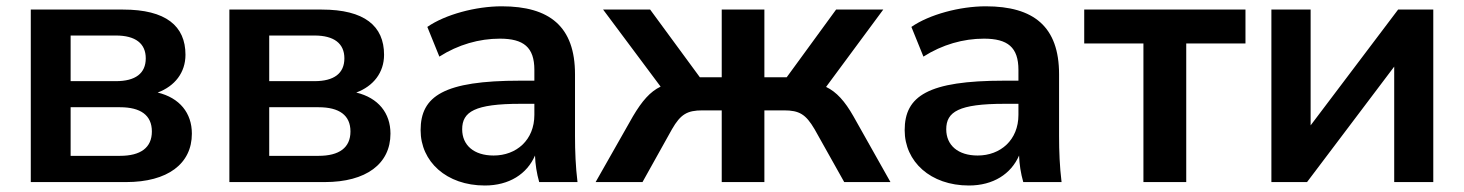

<svg xmlns="http://www.w3.org/2000/svg" viewBox="-20 -569 4576 600"><path d="M374 0C503.9 0 579.6 -57.1 579.6 -151.4C579.6 -215.8 541.5 -263.2 472.7 -279.8C526.4 -299.8 559.6 -342.3 559.6 -397.9C559.6 -487.8 498.5 -539.1 364.7 -539.1H76.2V0ZM200.7 -233.9H355C419.4 -233.9 454.6 -209 454.6 -158.2C454.6 -107.4 419.4 -82 355 -82H200.7ZM200.7 -458H342.3C403.3 -458 435.5 -433.1 435.5 -386.7C435.5 -339.8 403.3 -315.4 342.3 -315.4H200.7Z M994.6 0C1124.5 0 1200.2 -57.1 1200.2 -151.4C1200.2 -215.8 1162.1 -263.2 1093.3 -279.8C1147 -299.8 1180.2 -342.3 1180.2 -397.9C1180.2 -487.8 1119.1 -539.1 985.4 -539.1H696.8V0ZM821.3 -233.9H975.6C1040 -233.9 1075.2 -209 1075.2 -158.2C1075.2 -107.4 1040 -82 975.6 -82H821.3ZM821.3 -458H962.9C1023.9 -458 1056.2 -433.1 1056.2 -386.7C1056.2 -339.8 1023.9 -315.4 962.9 -315.4H821.3Z M1495.1 10.7C1571.3 10.7 1627 -25.4 1651.9 -83C1652.8 -55.7 1657.2 -27.3 1665 0H1784.7C1778.8 -47.9 1776.9 -96.2 1776.9 -143.6V-336.9C1776.9 -485.8 1697.8 -549.3 1547.9 -549.3C1467.3 -549.3 1371.6 -523.9 1315.4 -484.9L1353 -392.1C1412.1 -429.7 1477.5 -448.2 1542 -448.2C1616.2 -448.2 1649.9 -421.4 1649.9 -350.6V-316.9H1605.5C1367.2 -316.9 1294.4 -269 1294.4 -162.1C1294.4 -64 1375 10.7 1495.1 10.7ZM1522.5 -83C1460.9 -83 1424.3 -115.2 1424.3 -165C1424.3 -219.7 1463.4 -244.6 1606.4 -244.6H1649.9V-210C1649.9 -131.3 1593.8 -83 1522.5 -83Z M1987.8 0 2080.1 -165.5C2106.9 -211.9 2127.4 -224.1 2175.3 -224.1H2235.4V0H2368.7V-224.1H2429.7C2478 -224.1 2498 -211.9 2525.4 -165.5L2618.2 0H2762.7L2647 -205.6C2620.1 -252.9 2594.2 -281.7 2561.5 -297.4L2740.2 -539.1H2592.8L2438.5 -327.6H2368.7V-539.1H2235.4V-327.6H2167L2011.7 -539.1H1864.7L2044.4 -298.3C2011.7 -282.7 1986.3 -253.4 1958 -205.6L1841.3 0Z M3007.8 10.7C3084 10.7 3139.6 -25.4 3164.6 -83C3165.5 -55.7 3169.9 -27.3 3177.7 0H3297.4C3291.5 -47.9 3289.6 -96.2 3289.6 -143.6V-336.9C3289.6 -485.8 3210.4 -549.3 3060.5 -549.3C2980 -549.3 2884.3 -523.9 2828.1 -484.9L2865.7 -392.1C2924.8 -429.7 2990.2 -448.2 3054.7 -448.2C3128.9 -448.2 3162.6 -421.4 3162.6 -350.6V-316.9H3118.2C2879.9 -316.9 2807.1 -269 2807.1 -162.1C2807.1 -64 2887.7 10.7 3007.8 10.7ZM3035.2 -83C2973.6 -83 2937 -115.2 2937 -165C2937 -219.7 2976.1 -244.6 3119.1 -244.6H3162.6V-210C3162.6 -131.3 3106.4 -83 3035.2 -83Z M3687 0V-433.1H3872.1V-539.1H3368.2V-433.1H3553.2V0Z M4064.5 0 4336.9 -360.8V0H4459V-539.1H4349.1L4075.7 -177.2V-539.1H3953.1V0Z"/></svg>

Font: Winston SemiBold
Style: Regular
Weight: 600
Designer: Vernon Adams, Kim Jin-seong, David Berlow, Cristiano Sobral
Foundry: The Winston Project Authors
Version: Version 3.004